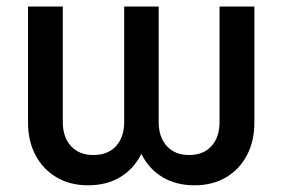

<svg xmlns="http://www.w3.org/2000/svg" viewBox="-20 -549 852 579"><path d="M245.1 9.8Q191.4 9.8 150.6 -14.2Q109.9 -38.1 87.2 -80.8Q64.5 -123.5 64.5 -179.7V-529.3H169.4V-181.2Q169.4 -135.3 194.1 -108.4Q218.8 -81.5 261.7 -81.5Q305.2 -81.5 329.8 -108.4Q354.5 -135.3 354.5 -181.2V-529.3H458.5V-181.2Q458.5 -135.3 483.2 -108.4Q507.8 -81.5 550.3 -81.5Q593.3 -81.5 617.7 -108.4Q642.1 -135.3 642.1 -181.2V-529.3H747.1V-179.7Q747.1 -123.5 724.6 -80.8Q702.1 -38.1 661.6 -14.2Q621.1 9.8 566.9 9.8Q511.2 9.8 470.7 -14.4Q430.2 -38.6 408.2 -81.3Q386.2 -124 385.3 -179.7H427.2Q426.3 -124 404.3 -81.3Q382.3 -38.6 341.8 -14.4Q301.3 9.8 245.1 9.8Z"/></svg>

Font: Inter 24pt Medium
Style: Regular
Weight: 500
Designer: Rasmus Andersson
Foundry: rsms
Version: Version 4.001;git-66647c0bb